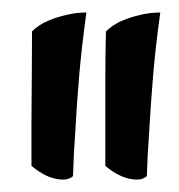

<svg xmlns="http://www.w3.org/2000/svg" viewBox="-20 -685 286 307"><path d="M148.4 -488.3Q148.4 -519.5 148.4 -557.6Q148.4 -595.7 149.4 -634.8Q160.2 -645.5 175.3 -651.9Q190.4 -658.2 204.1 -661.1Q219.7 -665 236.3 -665Q228.5 -609.4 224.6 -561.5Q220.7 -513.7 218.8 -478.5Q215.8 -437.5 214.8 -403.3Q209 -398.4 201.2 -397.9Q193.4 -397.5 184.1 -399.9Q174.8 -402.3 165.5 -407.7Q156.2 -413.1 148.4 -419.9ZM30.3 -488.3Q30.3 -519.5 30.8 -557.6Q31.2 -595.7 31.2 -634.8Q42 -645.5 57.1 -651.9Q72.3 -658.2 85.9 -661.1Q101.6 -665 118.2 -665Q110.4 -609.4 106.4 -561.5Q102.5 -513.7 100.6 -478.5Q97.7 -437.5 96.7 -403.3Q90.8 -398.4 83 -397.9Q75.2 -397.5 65.9 -399.9Q56.6 -402.3 47.4 -407.7Q38.1 -413.1 30.3 -419.9Z"/></svg>

Font: Rancho
Style: Regular
Weight: 400
Designer: Font Diner, Inc
Foundry: Font Diner, Inc
Version: Version 1.001